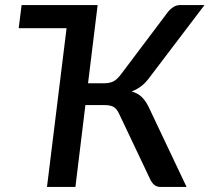

<svg xmlns="http://www.w3.org/2000/svg" viewBox="-20 -740 830 760"><path d="M567 -427Q553 -409 536.5 -397Q520 -385 501 -378Q526.5 -371 543 -354.2Q559.5 -337.5 572.5 -308L718.5 0H616.5Q600 0 590 -8.8Q580 -17.5 572.5 -34.5L452 -288.5Q442.5 -309 430 -316.5Q417.5 -324 394 -324H318L278.5 0H166L243.5 -628.5H54L65.5 -720H366.5L328.5 -410.5H393.5Q413 -410.5 427.5 -417.2Q442 -424 457.5 -444L642 -689Q652 -702.5 664.8 -711.2Q677.5 -720 693.5 -720H789.5Z"/></svg>

Font: Lato SemiBold
Style: Italic
Weight: 600
Italic angle: -7°
Designer: Lukasz Dziedzic with Adam Twardoch and Botio Nikoltchev
Foundry: tyPoland Lukasz Dziedzic
Version: Version 2.015; 2015-08-06; http://www.latofonts.com/